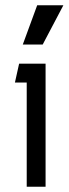

<svg xmlns="http://www.w3.org/2000/svg" viewBox="-20 -713 262 733"><path d="M154 0H82V-398H37L53 -470H154ZM222 -693 143 -543H67L122 -693Z"/></svg>

Font: Kreadon
Style: Regular
Weight: 400
Designer: kohakuno
Foundry: StudioGnu
Version: Version 1.000;Glyphs 3.1.2 (3151)